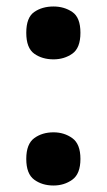

<svg xmlns="http://www.w3.org/2000/svg" viewBox="-20 -564 330 592"><path d="M145 -381Q178 -381 203 -398.5Q228 -416 228 -463Q228 -510 203 -527Q178 -544 145 -544Q110 -544 85.5 -527Q61 -510 61 -463Q61 -416 85.5 -398.5Q110 -381 145 -381ZM145 8Q178 8 203 -10Q228 -28 228 -74Q228 -120 203 -138Q178 -156 145 -156Q110 -156 85.5 -138Q61 -120 61 -74Q61 -28 85.5 -10Q110 8 145 8Z"/></svg>

Font: Noto Serif Hebrew SemiCondensed Extra
Style: Regular
Weight: 800
Width: 4
Designer: Monotype Design Team
Foundry: Monotype Imaging Inc.
Version: Version 1.901